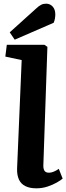

<svg xmlns="http://www.w3.org/2000/svg" viewBox="-20 -1011 361 1045"><path d="M98 -684 9 -703 17 -767H222L238 -756L216 -113Q215 -94 221.5 -82.5Q228 -71 247 -71Q258 -71 272 -76.5Q286 -82 300 -92L321 -39Q311 -30 289 -17.5Q267 -5 238.5 4.5Q210 14 178 14Q142 14 118 2Q94 -10 83 -34Q72 -58 73 -94ZM177 -965Q192 -979 204 -985Q216 -991 231 -991Q252 -991 266.5 -975.5Q281 -960 281 -932Q281 -923 279 -910.5Q277 -898 272 -887L60 -795L33 -835Z"/></svg>

Font: Literata 18pt
Style: Bold Italic
Weight: 700
Italic angle: -2°
Designer: Latin by Veronika Burian and Jose Scaglione. Greek by Irene Vlachou. Cyrillic by Vera Evstafieva
Foundry: TypeTogether
Version: Version 3.103;gftools[0.9.29]